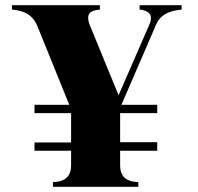

<svg xmlns="http://www.w3.org/2000/svg" viewBox="-20 -720 765 740"><path d="M184 -18V0H513V-18C478 -20 443 -29 443 -84V-139H586V-172H443V-284H586V-316H448L582 -626C603 -674 652 -680 680 -683V-700H518V-683C551 -680 573 -665 556 -626L437 -353L325 -626C309 -671 332 -680 365 -683V-700H26V-683C54 -680 100 -675 123 -622L247 -316H113V-284H254V-171H113V-139H254V-84C254 -29 219 -20 184 -18Z"/></svg>

Font: Sprat Condesed
Style: Bold
Weight: 700
Width: 3
Designer: Ethan Nakache
Foundry: Collletttivo
Version: Version 2.000;Glyphs 3.2 (3217)